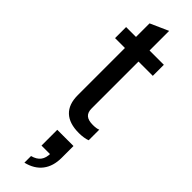

<svg xmlns="http://www.w3.org/2000/svg" viewBox="-318 -634 921 921"><g transform="rotate(45 142.0 -174.0)"><path d="M210 10Q145 10 111.5 -21.5Q78 -53 78 -115V-602L170 -643V-117Q170 -90 184.5 -77.5Q199 -65 230 -65Q243 -65 252.5 -66.5Q262 -68 268 -71V1Q258 5 242.5 7.5Q227 10 210 10ZM11 -435V-510H267V-435ZM126 295V250Q156 242 170 223.5Q184 205 184 173L219 179H126V72H236V152Q236 209 208 245.5Q180 282 126 295Z"/></g></svg>

Font: Instrument Sans Condensed Medium
Style: Regular
Weight: 500
Width: 3
Designer: Rodrigo Fuenzalida
Foundry: fragTYPE
Version: Version 1.000;gftools[0.9.28]